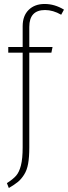

<svg xmlns="http://www.w3.org/2000/svg" viewBox="-20 -759 345 976"><path d="M209 -708Q128.9 -708 128.9 -622.1V-520H247.1L241.2 -491.2H128.9V-9.8Q128.9 39.6 123 72.8Q117.2 106 102.5 128.9Q87.9 151.9 71.3 165.5Q54.7 179.2 24.9 196.8L15.1 171.9Q46.4 151.9 62 134Q77.6 116.2 86.4 82Q95.2 47.9 95.2 -9.8V-491.2H22V-520H95.2V-626Q95.2 -678.7 125.7 -708.7Q156.2 -738.8 207 -738.8Q257.8 -738.8 305.2 -710L291 -684.1Q249.5 -708 209 -708Z"/></svg>

Font: Fira Sans Compressed UltraLight
Style: Regular
Weight: 200
Width: 1
Designer: Carrois Corporate & Edenspiekermann AG
Foundry: Carrois Corporate GbR & Edenspiekermann AG
Version: Version 4.203;PS 004.203;hotconv 1.0.88;makeotf.lib2.5.64775